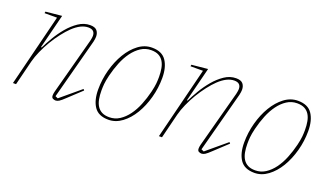

<svg xmlns="http://www.w3.org/2000/svg" viewBox="-56 -868 2103 1230"><g transform="rotate(20 995.0 -253.0)"><path d="M351 12Q343 12 333 7.5Q323 3 323 -13Q323 -24 327 -40L430 -425Q435 -447 435 -458Q435 -500 390 -500Q340 -500 285 -448Q261 -425 235 -391.5Q209 -358 186.5 -320.5Q164 -283 146.5 -243.5Q129 -204 120 -169L78 0H57L179 -490H94L96 -501L206 -512L147 -278L152 -277Q168 -310 192.5 -351.5Q217 -393 248 -430Q279 -467 316.5 -492.5Q354 -518 396 -518Q429 -518 442.5 -502Q456 -486 456 -461Q456 -447 451 -425L342 -14L360 -6L495 -119L502 -111L413 -28Q387 -3 374.5 4.5Q362 12 351 12Z M711 -5Q749 -5 780.5 -25.5Q812 -46 837 -80Q862 -114 880 -158.5Q898 -203 910 -252Q919 -290 921 -312.5Q923 -335 923 -357Q923 -389 918 -415.5Q913 -442 901 -461Q889 -480 869 -490.5Q849 -501 818 -501Q780 -501 748.5 -480.5Q717 -460 692 -426Q667 -392 649 -347.5Q631 -303 619 -254Q610 -216 608 -193.5Q606 -171 606 -149Q606 -117 611 -90.5Q616 -64 628 -45Q640 -26 660 -15.5Q680 -5 711 -5ZM711 12Q643 12 613.5 -31.5Q584 -75 584 -149Q584 -217 602 -283Q620 -349 651.5 -401.5Q683 -454 725.5 -486Q768 -518 818 -518Q886 -518 915.5 -474Q945 -430 945 -357Q945 -289 927 -223Q909 -157 877.5 -104.5Q846 -52 803 -20Q760 12 711 12Z M1346 12Q1338 12 1328 7.5Q1318 3 1318 -13Q1318 -24 1322 -40L1425 -425Q1430 -447 1430 -458Q1430 -500 1385 -500Q1335 -500 1280 -448Q1256 -425 1230 -391.5Q1204 -358 1181.5 -320.5Q1159 -283 1141.5 -243.5Q1124 -204 1115 -169L1073 0H1052L1174 -490H1089L1091 -501L1201 -512L1142 -278L1147 -277Q1163 -310 1187.5 -351.5Q1212 -393 1243 -430Q1274 -467 1311.5 -492.5Q1349 -518 1391 -518Q1424 -518 1437.5 -502Q1451 -486 1451 -461Q1451 -447 1446 -425L1337 -14L1355 -6L1490 -119L1497 -111L1408 -28Q1382 -3 1369.5 4.5Q1357 12 1346 12Z M1706 -5Q1744 -5 1775.5 -25.5Q1807 -46 1832 -80Q1857 -114 1875 -158.5Q1893 -203 1905 -252Q1914 -290 1916 -312.5Q1918 -335 1918 -357Q1918 -389 1913 -415.5Q1908 -442 1896 -461Q1884 -480 1864 -490.5Q1844 -501 1813 -501Q1775 -501 1743.5 -480.5Q1712 -460 1687 -426Q1662 -392 1644 -347.5Q1626 -303 1614 -254Q1605 -216 1603 -193.5Q1601 -171 1601 -149Q1601 -117 1606 -90.5Q1611 -64 1623 -45Q1635 -26 1655 -15.5Q1675 -5 1706 -5ZM1706 12Q1638 12 1608.5 -31.5Q1579 -75 1579 -149Q1579 -217 1597 -283Q1615 -349 1646.5 -401.5Q1678 -454 1720.5 -486Q1763 -518 1813 -518Q1881 -518 1910.5 -474Q1940 -430 1940 -357Q1940 -289 1922 -223Q1904 -157 1872.5 -104.5Q1841 -52 1798 -20Q1755 12 1706 12Z"/></g></svg>

Font: IBM Plex Serif Thin
Style: Italic
Weight: 100
Italic angle: -14°
Designer: Mike Abbink, Paul van der Laan, Pieter van Rosmalen
Foundry: Bold Monday
Version: Version 3.001